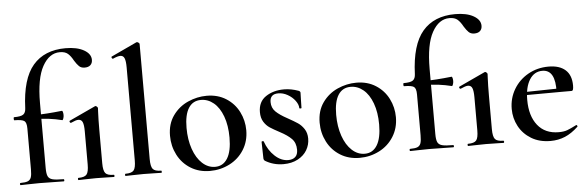

<svg xmlns="http://www.w3.org/2000/svg" viewBox="-48 -882 3222 1052"><g transform="rotate(-5 1563.0 -356.5)"><path d="M29 -12Q56 -12 69 -17.5Q82 -23 87 -37Q92 -51 92 -81V-306Q92 -339 79 -348Q66 -357 25 -357Q22 -357 22 -366Q22 -374 25 -374Q62 -374 75.5 -383.5Q89 -393 90 -418Q96 -579 159 -652.5Q222 -726 338 -726Q401 -726 439 -704.5Q477 -683 477 -650Q477 -632 466 -621.5Q455 -611 434 -611Q415 -611 403.5 -622Q392 -633 379 -654Q365 -680 349.5 -693.5Q334 -707 305 -707Q247 -707 210 -640.5Q173 -574 173 -439V-81Q173 -50 179.5 -36Q186 -22 204.5 -17Q223 -12 265 -12Q269 -12 269 -6Q269 0 265 0L198 -1Q176 -2 131 -2L72 -1Q57 0 29 0Q25 0 25 -6Q25 -12 29 -12ZM140 -353V-376Q199 -376 289 -386Q292 -386 294 -378.5Q296 -371 296 -362Q296 -352 292.5 -342.5Q289 -333 286 -335Q215 -353 140 -353ZM347 -12Q381 -12 392.5 -26Q404 -40 404 -81V-263Q404 -298 397.5 -313.5Q391 -329 374 -329Q361 -329 333 -316H332Q328 -316 326 -321Q324 -326 327 -328L471 -395Q472 -396 474 -396Q478 -396 482.5 -391.5Q487 -387 487 -384Q487 -372 486 -363Q484 -321 484 -264V-81Q484 -40 495.5 -26Q507 -12 541 -12Q545 -12 545 -6Q545 0 541 0Q516 0 501 -1L444 -2L387 -1Q372 0 347 0Q344 0 344 -6Q344 -12 347 -12Z M606 -12Q640 -12 651.5 -26Q663 -40 663 -81V-592Q663 -627 656.5 -642.5Q650 -658 634 -658Q619 -658 593 -646H592Q588 -646 586 -651Q584 -656 586 -658L727 -724L731 -725Q735 -725 740 -721Q745 -717 745 -714V-81Q745 -40 756.5 -26Q768 -12 802 -12Q805 -12 805 -6Q805 0 802 0Q777 0 762 -1L704 -2L646 -1Q631 0 606 0Q603 0 603 -6Q603 -12 606 -12Z M867 -198Q867 -263 899.5 -308.5Q932 -354 982.5 -376.5Q1033 -399 1086 -399Q1147 -399 1192.5 -370Q1238 -341 1262 -293.5Q1286 -246 1286 -192Q1286 -132 1256.5 -85Q1227 -38 1177 -12.5Q1127 13 1069 13Q1009 13 963 -15.5Q917 -44 892 -92.5Q867 -141 867 -198ZM1191 -160Q1191 -227 1172.5 -277Q1154 -327 1122.5 -353Q1091 -379 1053 -379Q1008 -379 984.5 -342Q961 -305 961 -233Q961 -168 979 -116.5Q997 -65 1028.5 -36Q1060 -7 1099 -7Q1143 -7 1167 -46Q1191 -85 1191 -160Z M1516 -238Q1552 -218 1571.5 -205Q1591 -192 1605.5 -170Q1620 -148 1620 -117Q1620 -83 1603 -54Q1586 -25 1552.5 -7Q1519 11 1473 11Q1418 11 1372 -17Q1366 -23 1366 -29L1364 -121Q1364 -124 1369.5 -124.5Q1375 -125 1376 -122Q1393 -73 1427.5 -41Q1462 -9 1501 -9Q1526 -9 1540 -22Q1554 -35 1554 -61Q1554 -99 1532 -121.5Q1510 -144 1468 -166Q1434 -184 1415 -196.5Q1396 -209 1382.5 -230.5Q1369 -252 1369 -284Q1369 -341 1410.5 -369Q1452 -397 1511 -397Q1550 -397 1591 -382Q1600 -378 1600 -371Q1600 -348 1599 -335L1598 -287Q1598 -285 1592 -285Q1586 -285 1586 -287Q1586 -307 1570 -328.5Q1554 -350 1529 -364Q1504 -378 1478 -378Q1432 -378 1432 -334Q1432 -302 1453.5 -281Q1475 -260 1516 -238Z M1690 -198Q1690 -263 1722.5 -308.5Q1755 -354 1805.5 -376.5Q1856 -399 1909 -399Q1970 -399 2015.5 -370Q2061 -341 2085 -293.5Q2109 -246 2109 -192Q2109 -132 2079.5 -85Q2050 -38 2000 -12.5Q1950 13 1892 13Q1832 13 1786 -15.5Q1740 -44 1715 -92.5Q1690 -141 1690 -198ZM2014 -160Q2014 -227 1995.5 -277Q1977 -327 1945.5 -353Q1914 -379 1876 -379Q1831 -379 1807.5 -342Q1784 -305 1784 -233Q1784 -168 1802 -116.5Q1820 -65 1851.5 -36Q1883 -7 1922 -7Q1966 -7 1990 -46Q2014 -85 2014 -160Z M2172 -12Q2199 -12 2212 -17.5Q2225 -23 2230 -37Q2235 -51 2235 -81V-306Q2235 -339 2222 -348Q2209 -357 2168 -357Q2165 -357 2165 -366Q2165 -374 2168 -374Q2205 -374 2218.5 -383.5Q2232 -393 2233 -418Q2239 -579 2302 -652.5Q2365 -726 2481 -726Q2544 -726 2582 -704.5Q2620 -683 2620 -650Q2620 -632 2609 -621.5Q2598 -611 2577 -611Q2558 -611 2546.5 -622Q2535 -633 2522 -654Q2508 -680 2492.5 -693.5Q2477 -707 2448 -707Q2390 -707 2353 -640.5Q2316 -574 2316 -439V-81Q2316 -50 2322.5 -36Q2329 -22 2347.5 -17Q2366 -12 2408 -12Q2412 -12 2412 -6Q2412 0 2408 0L2341 -1Q2319 -2 2274 -2L2215 -1Q2200 0 2172 0Q2168 0 2168 -6Q2168 -12 2172 -12ZM2283 -353V-376Q2342 -376 2432 -386Q2435 -386 2437 -378.5Q2439 -371 2439 -362Q2439 -352 2435.5 -342.5Q2432 -333 2429 -335Q2358 -353 2283 -353ZM2490 -12Q2524 -12 2535.5 -26Q2547 -40 2547 -81V-263Q2547 -298 2540.5 -313.5Q2534 -329 2517 -329Q2504 -329 2476 -316H2475Q2471 -316 2469 -321Q2467 -326 2470 -328L2614 -395Q2615 -396 2617 -396Q2621 -396 2625.5 -391.5Q2630 -387 2630 -384Q2630 -372 2629 -363Q2627 -321 2627 -264V-81Q2627 -40 2638.5 -26Q2650 -12 2684 -12Q2688 -12 2688 -6Q2688 0 2684 0Q2659 0 2644 -1L2587 -2L2530 -1Q2515 0 2490 0Q2487 0 2487 -6Q2487 -12 2490 -12Z M2745 -181Q2745 -240 2774 -289Q2803 -338 2853.5 -366.5Q2904 -395 2966 -395Q3026 -395 3058.5 -366Q3091 -337 3091 -280Q3091 -265 3088.5 -258Q3086 -251 3080 -251H2998Q3003 -375 2930 -375Q2885 -375 2859.5 -334Q2834 -293 2834 -223Q2834 -135 2875 -83.5Q2916 -32 2991 -32Q3019 -32 3038 -39Q3057 -46 3088 -62L3090 -63Q3092 -63 3094.5 -59Q3097 -55 3095 -53Q3059 -19 3022 -3.5Q2985 12 2942 12Q2881 12 2836.5 -15Q2792 -42 2768.5 -86Q2745 -130 2745 -181ZM2804 -267 3026 -271V-251L2805 -250Z"/></g></svg>

Font: Cormorant Infant SemiBold
Style: Regular
Weight: 600
Designer: Christian Thalmann (Catharsis Fonts)
Foundry: Catharsis Fonts
Version: Version 4.000